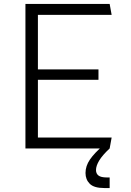

<svg xmlns="http://www.w3.org/2000/svg" viewBox="-20 -750 660 970"><path d="M108.5 0V-730H171.5V0ZM534 0H151V-55H544ZM477.5 -347H151V-399.5H477.5ZM151 -675V-730H534L544 -675ZM465 109Q465 127.5 477.8 137Q490.5 146.5 519.5 146.5H534V200H507Q455 200 433.5 178.5Q412 157 412 124Q412 89 434.2 56.2Q456.5 23.5 505 -18.5L534 0Q497.5 34 481.2 61Q465 88 465 109Z"/></svg>

Font: Monaspace Argon Var ExtraLight
Style: Regular
Weight: 200
Designer: Riley Cran and the Lettermatic Team
Version: Version 1.200 (Monaspace Argon Var)